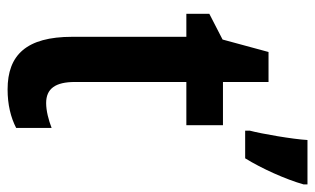

<svg xmlns="http://www.w3.org/2000/svg" viewBox="-178 -622 810 493"><g transform="rotate(90 226.5 -375.0)"><path d="M453 -750V-760H339C337 -723 323 -642 315 -612V-600H386C412 -642 440 -704 453 -750ZM244 -89C207 -89 190 -113 190 -163V-449H301V-543H190V-660H113L81 -542L15 -508V-449H74V-156C74 -38 121 10 209 10C248 10 281 2 308 -12V-103C287 -95 264 -89 244 -89Z"/></g></svg>

Font: Noto Sans Lao UI Cond SemBd
Style: Regular
Weight: 600
Width: 3
Designer: Monotype Design Team
Foundry: Monotype Imaging Inc.
Version: Version 2.000